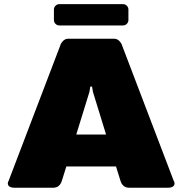

<svg xmlns="http://www.w3.org/2000/svg" viewBox="-20 -882 857 902"><path d="M233.3 -787.5V-837.5Q233.3 -847.5 240.8 -855Q248.3 -862.5 258.3 -862.5H558.3Q568.3 -862.5 575.8 -855Q583.3 -847.5 583.3 -837.5V-787.5Q583.3 -777.5 575.8 -770Q568.3 -762.5 558.3 -762.5H258.3Q248.3 -762.5 240.8 -770Q233.3 -777.5 233.3 -787.5ZM16.7 -20.8Q16.7 -26.7 20.8 -33.3L262.5 -666.7Q265 -677.5 275.4 -688.8Q285.8 -700 300 -700H408.3H516.7Q530.8 -700 541.2 -688.8Q551.7 -677.5 554.2 -666.7L795.8 -33.3Q800 -26.7 800 -20.8Q800 0 766.7 0H587.5Q555.8 0 545.8 -33.3L525 -100H291.7L270.8 -33.3Q260.8 0 229.2 0H50Q16.7 0 16.7 -20.8ZM338.3 -250H478.3L416.7 -450L412.5 -475H408.3H404.2L400 -450Z"/></svg>

Font: BoonTook Mon
Style: Regular
Weight: 400
Designer: Sungsit Sawaiwan
Foundry: FontUni
Version: Version 3.0